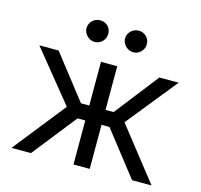

<svg xmlns="http://www.w3.org/2000/svg" viewBox="-105 -844 1003 958"><g transform="rotate(15 396.0 -364.5)"><path d="M248 -269.5 34.2 0H134.8L314.5 -227.5H354.5V0H438.5V-227.5H479.5L657.2 0H757.8L545.9 -269.5L755.9 -530.3H656.2L480.5 -304.7H438.5V-530.3H354.5V-304.7H311.5L135.7 -530.3H36.1ZM270 -626C278.8 -620.8 287.8 -618.2 296.9 -618.2C307.9 -618.2 317.7 -620.8 326.2 -626C334.6 -631.2 341.3 -638 346.2 -646.5C351.1 -654.9 353.5 -664.1 353.5 -673.8C353.5 -684.9 351.1 -694.7 346.2 -703.1C341.3 -711.6 334.6 -718.1 326.2 -722.7C317.7 -727.2 307.9 -729.5 296.9 -729.5C287.1 -729.5 278 -727.1 269.5 -722.2C261.1 -717.3 254.2 -710.6 249 -702.1C243.8 -693.7 241.2 -684.2 241.2 -673.8C241.2 -664.7 243.8 -655.8 249 -647C254.2 -638.2 261.2 -631.2 270 -626ZM469.2 -626C478 -620.8 487.3 -618.2 497.1 -618.2C507.5 -618.2 516.9 -620.8 525.4 -626C533.9 -631.2 540.5 -638 545.4 -646.5C550.3 -654.9 552.7 -664.1 552.7 -673.8C552.7 -684.2 550.3 -693.7 545.4 -702.1C540.5 -710.6 533.9 -717.3 525.4 -722.2C516.9 -727.1 507.5 -729.5 497.1 -729.5C487.3 -729.5 478 -727.1 469.2 -722.2C460.4 -717.3 453.5 -710.6 448.2 -702.1C443 -693.7 440.4 -684.2 440.4 -673.8C440.4 -664.7 443 -655.8 448.2 -647C453.5 -638.2 460.4 -631.2 469.2 -626Z"/></g></svg>

Font: Pretendard Variable
Style: Regular
Weight: 400
Designer: Base glyphs from Inter by Rasmus Andersson; Hangeul glyphs from Noto Sans CJK(Source Han Sans) by Jang Soo-young and Kan
Foundry: Kil Hyung-jin
Version: Version 1.309;Glyphs 3.2 (3225)